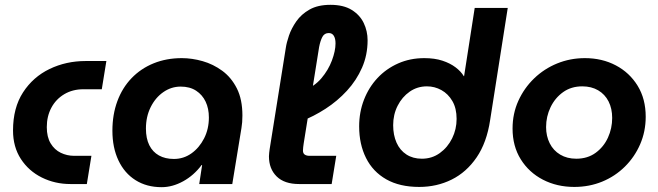

<svg xmlns="http://www.w3.org/2000/svg" viewBox="-20 -763 2730 796"><path d="M272 0Q208 0 153.5 -27Q99 -54 66.5 -104Q34 -154 34 -222Q34 -316 75.5 -380Q117 -444 185.5 -477Q254 -510 335 -510H421L402 -393H326Q281 -393 246.5 -372.5Q212 -352 193 -316.5Q174 -281 174 -236Q174 -195 190 -168.5Q206 -142 232 -129.5Q258 -117 287 -117H359L340 0Z M650 13Q588 13 542 -16Q496 -45 471 -98Q446 -151 446 -221Q446 -288 466.5 -343.5Q487 -399 525.5 -439Q564 -479 617 -500.5Q670 -522 734 -522Q776 -522 820 -509.5Q864 -497 901.5 -469.5Q939 -442 962 -396.5Q985 -351 985 -284Q985 -269 984 -256.5Q983 -244 981 -232L943 0H806L818 -79H816Q784 -36 739.5 -11.5Q695 13 650 13ZM701 -104Q741 -104 773.5 -127Q806 -150 826 -189Q846 -228 846 -276Q846 -313 832.5 -341.5Q819 -370 793 -387Q767 -404 729 -404Q690 -404 657 -381Q624 -358 604.5 -318.5Q585 -279 585 -230Q585 -189 599 -161Q613 -133 639 -118.5Q665 -104 701 -104Z M1220 0Q1159 0 1127 -31.5Q1095 -63 1095 -115Q1095 -122 1096 -129.5Q1097 -137 1098 -145L1165 -565Q1168 -586 1178 -615.5Q1188 -645 1208.5 -674.5Q1229 -704 1263.5 -723.5Q1298 -743 1350 -743Q1404 -743 1438 -722Q1472 -701 1488 -667.5Q1504 -634 1504 -596Q1504 -535 1481 -482.5Q1458 -430 1418.5 -387Q1379 -344 1329.5 -312Q1280 -280 1228 -260L1239 -388Q1283 -404 1312 -438Q1341 -472 1356 -512Q1371 -552 1371 -583Q1371 -603 1364 -614.5Q1357 -626 1343 -626Q1325 -626 1316.5 -610Q1308 -594 1303 -568L1239 -168Q1238 -162 1237 -153Q1236 -144 1236 -139Q1236 -127 1243.5 -122Q1251 -117 1263 -117H1374L1355 0Z M1718 12Q1637 12 1581.5 -19.5Q1526 -51 1497.5 -108Q1469 -165 1469 -239Q1469 -298 1489 -349.5Q1509 -401 1545 -439.5Q1581 -478 1630.5 -500Q1680 -522 1739 -522Q1782 -522 1814 -511.5Q1846 -501 1868.5 -484Q1891 -467 1903 -447H1904L1948 -730H2085L2012 -265Q1998 -172 1956 -110.5Q1914 -49 1852.5 -18.5Q1791 12 1718 12ZM1729 -105Q1771 -105 1803.5 -128.5Q1836 -152 1854.5 -189.5Q1873 -227 1873 -270Q1873 -314 1855.5 -344Q1838 -374 1810 -389.5Q1782 -405 1750 -405Q1710 -405 1678.5 -383Q1647 -361 1628.5 -324.5Q1610 -288 1610 -244Q1610 -203 1624 -171.5Q1638 -140 1665 -122.5Q1692 -105 1729 -105Z M2361 12Q2289 12 2231 -18Q2173 -48 2139 -102.5Q2105 -157 2105 -230Q2105 -292 2129 -345Q2153 -398 2194.5 -438Q2236 -478 2290 -500Q2344 -522 2405 -522Q2476 -522 2533 -492Q2590 -462 2623.5 -407.5Q2657 -353 2657 -279Q2657 -218 2634 -165Q2611 -112 2570.5 -72Q2530 -32 2476.5 -10Q2423 12 2361 12ZM2369 -105Q2416 -105 2449.5 -129.5Q2483 -154 2500.5 -192.5Q2518 -231 2518 -274Q2518 -313 2503 -342.5Q2488 -372 2460 -388.5Q2432 -405 2394 -405Q2348 -405 2314.5 -381Q2281 -357 2262.5 -318.5Q2244 -280 2244 -236Q2244 -199 2259 -169Q2274 -139 2302.5 -122Q2331 -105 2369 -105Z"/></svg>

Font: MuseoModerno SemiBold
Style: Italic
Weight: 600
Italic angle: -9°
Designer: Pablo Cosgaya, Héctor Gatti, Marcela Romero, and the Authors of The MuseoModerno Project.
Foundry: Omnibus-Type Team
Version: Version 1.003